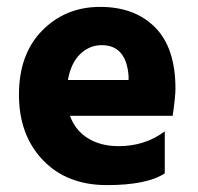

<svg xmlns="http://www.w3.org/2000/svg" viewBox="-20 -532 573 557"><path d="M275 -401Q240 -401 213 -375.5Q186 -350 177 -300H353V-312Q346 -401 275 -401ZM458 -29Q406 5 290 5Q174 5 104.5 -67.5Q35 -140 35 -257.5Q35 -375 102.5 -443.5Q170 -512 270.5 -512Q371 -512 430 -452.5Q489 -393 489 -275Q489 -252 481 -196H183Q198 -154 235 -131Q272 -108 324 -108Q401 -108 458 -151Z"/></svg>

Font: Hind Mysuru
Style: Bold
Weight: 700
Designer: Manushi Parikh, Hitesh Malaviya
Foundry: Indian Type Foundry
Version: Version 0.703;PS 1.0;hotconv 1.0.86;makeotf.lib2.5.63406